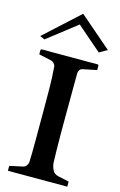

<svg xmlns="http://www.w3.org/2000/svg" viewBox="-147 -1003 660 1059"><g transform="rotate(15 183.0 -473.0)"><path d="M267 -649Q255 -647 249 -638Q243 -629 243 -618L242 -367Q242 -324 242 -273Q242 -222 243 -177Q244 -132 245 -106Q247 -87 256.5 -68Q266 -49 288 -44L352 -30V-1H13V-29L87 -45Q99 -47 107 -58Q115 -69 115 -81Q116 -97 116.5 -130.5Q117 -164 117 -206.5Q117 -249 117 -292.5Q117 -336 117 -372Q117 -434 116.5 -497.5Q116 -561 111 -622Q110 -632 102 -640.5Q94 -649 83 -651L14 -666V-692L18 -696H341L345 -692V-665ZM-7 -765 190 -945 373 -787 328 -761 187 -883 20 -753Z"/></g></svg>

Font: Aref Ruqaa Ink
Style: Bold
Weight: 700
Designer: Abdullah Aref
Version: Version 1.005